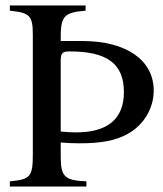

<svg xmlns="http://www.w3.org/2000/svg" viewBox="-20 -682 596 702"><path d="M202 -461C202 -487 208 -494 234 -494C372 -494 433 -449 433 -345C433 -248 374 -198 259 -198C238 -198 224 -199 202 -201ZM202 -532C201 -623 211 -636 293 -643V-662H16V-643C90 -635 100 -625 100 -553V-120C100 -36 92 -26 16 -19V0H296V-19C217 -22 202 -36 202 -109V-161C229 -159 245 -158 271 -158C350 -158 403 -168 446 -192C505 -224 542 -285 542 -351C542 -462 442 -532 282 -532Z"/></svg>

Font: XITS Math
Style: Regular
Weight: 400
Designer: MicroPress Inc., with final additions and corrections provided by Coen Hoffman, Elsevier (retired)
Version: Version 1.302